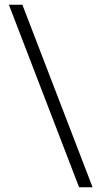

<svg xmlns="http://www.w3.org/2000/svg" viewBox="-20 -731 436 812"><path d="M314.5 61 17.6 -710.9H74.7L371.6 61Z"/></svg>

Font: Suwannaphum Light
Style: Regular
Weight: 300
Designer: Danh Hong
Version: Version 8.002; ttfautohint (v1.8.3)